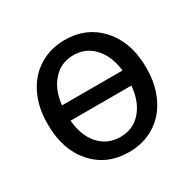

<svg xmlns="http://www.w3.org/2000/svg" viewBox="-126 -671 821 813"><g transform="rotate(-30 284.0 -264.0)"><path d="M44.4 -269Q44.4 -346.7 74.5 -408.4Q104.5 -470.2 159.4 -504.2Q214.4 -538.1 284.2 -538.1Q387.7 -538.1 453.6 -468.3Q519.5 -398.4 524.9 -286.6L525.4 -258.3Q525.4 -181.2 495.1 -119.1Q464.8 -57.1 410.2 -23.7Q355.5 9.8 285.2 9.8Q176.8 9.8 110.6 -65.2Q44.4 -140.1 44.4 -262.7ZM433.1 -229.5H135.7Q142.1 -153.8 182.1 -108.9Q222.2 -64 285.2 -64Q348.1 -64 387.5 -109.4Q426.8 -154.8 433.1 -229.5ZM284.2 -463.9Q223.1 -463.9 183.6 -419.7Q144 -375.5 136.7 -303.7H432.6Q423.8 -377.4 384 -420.7Q344.2 -463.9 284.2 -463.9Z"/></g></svg>

Font: Mardoto
Style: Regular
Weight: 400
Designer: Christian Robertson, Vahan Hovhannisyan
Foundry: Google
Version: Version 1.000